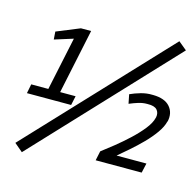

<svg xmlns="http://www.w3.org/2000/svg" viewBox="-112 -843 1042 1020"><g transform="rotate(15 408.5 -333.0)"><path d="M50 -301H144L206 -594L104 -562L101 -605L228 -657H284L209 -301H294L283 -250H40ZM751 -726 797 -688 95 60 49 21ZM485 0 496 -52Q524 -73 562 -103.5Q600 -134 637 -168.5Q674 -203 701 -237Q728 -271 735 -300V-301L736 -303Q741 -329 726.5 -345Q712 -361 675 -360H671Q648 -360 625 -353Q602 -346 576 -335L566 -385Q592 -397 623.5 -406Q655 -415 686 -414Q689 -414 691 -414Q755 -413 783.5 -380Q812 -347 801 -298H800Q793 -268 769 -234Q745 -200 712 -166.5Q679 -133 645 -103.5Q611 -74 586 -53H750L738 0Z"/></g></svg>

Font: Epunda Sans Medium
Style: Italic
Weight: 500
Italic angle: -12.0243°
Designer: Simon Atzbach
Foundry: typofactur
Version: Version 2.204; ttfautohint (v1.8.4.7-5d5b)